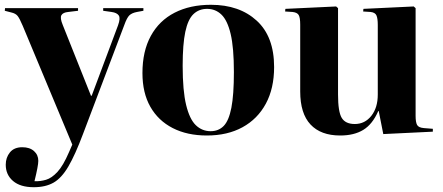

<svg xmlns="http://www.w3.org/2000/svg" viewBox="-25 -552 1850 802"><path d="M116 230Q60 230 29.5 204Q-1 178 -1 136Q-1 106 16.5 84.5Q34 63 68 63Q99 63 117 79Q135 95 135 120Q135 140 119 205Q143 206 167 199Q191 192 215 166Q239 140 263 84L277 52L70 -444Q57 -475 48.5 -485.5Q40 -496 22 -500L-5 -507L-4 -518H301V-507L260 -502Q238 -500 231.5 -488.5Q225 -477 237 -448L355 -152H358L468 -446Q479 -476 471 -487.5Q463 -499 441 -502L406 -507V-518H574V-507L547 -502Q526 -498 515.5 -488Q505 -478 494 -447L322 7Q289 95 260.5 143.5Q232 192 198.5 211Q165 230 116 230Z M839 14Q757 14 696.5 -17Q636 -48 603 -106Q570 -164 570 -247Q570 -338 605 -402Q640 -466 704.5 -499Q769 -532 856 -532Q975 -532 1047.5 -465.5Q1120 -399 1120 -272Q1120 -183 1085.5 -119Q1051 -55 988 -20.5Q925 14 839 14ZM855 -4Q888 -4 909.5 -26Q931 -48 941.5 -102Q952 -156 952 -251Q952 -353 938.5 -410Q925 -467 900 -491Q875 -515 840 -515Q806 -515 783 -493Q760 -471 749 -419Q738 -367 738 -277Q738 -173 752.5 -113.5Q767 -54 793 -29Q819 -4 855 -4Z M1396 14Q1315 14 1272 -32Q1229 -78 1229 -170V-449Q1229 -479 1222.5 -489.5Q1216 -500 1197 -502L1166 -504L1167 -515L1379 -525L1387 -518V-157Q1387 -85 1402.5 -59.5Q1418 -34 1457 -34Q1499 -34 1526 -68Q1553 -102 1553 -157V-448Q1553 -475 1547.5 -487.5Q1542 -500 1523 -502L1492 -504L1493 -515L1703 -525L1711 -518V-68Q1711 -42 1717 -30.5Q1723 -19 1745 -17L1783 -14V-2L1576 8L1557 -88H1555Q1531 -33 1492.5 -9.5Q1454 14 1396 14Z"/></svg>

Font: Literata 72pt
Style: Bold
Weight: 700
Designer: Latin by Veronika Burian and Jose Scaglione. Greek by Irene Vlachou. Cyrillic by Vera Evstafieva.
Foundry: TypeTogether
Version: Version 3.002